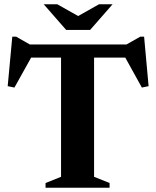

<svg xmlns="http://www.w3.org/2000/svg" viewBox="-20 -878 731 898"><path d="M492.5 -22V0H193V-22L265.5 -51V-608.5H125.5L47.5 -468.5L16 -475L37.5 -706.5H55.5L119.5 -670H571.5L636 -706.5H654L675 -475L643.5 -468.5L566 -608.5H420V-51ZM506.5 -858 401.5 -738H289.5L184.5 -858H248L345.5 -803L443 -858Z"/></svg>

Font: Newsreader Text
Style: Bold
Weight: 700
Designer: Hugues Gentile
Foundry: Production Type
Version: Version 1.001